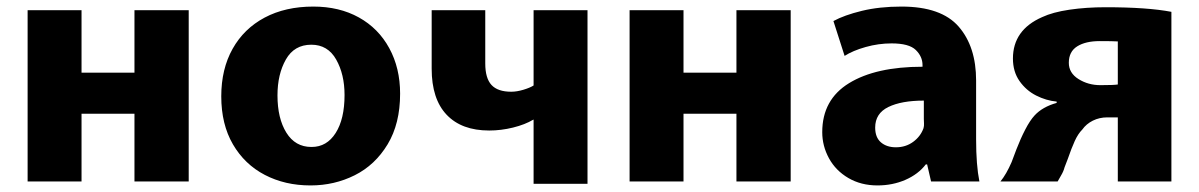

<svg xmlns="http://www.w3.org/2000/svg" viewBox="-20 -524 3647 584"><path d="M64 -493H228V-303H389V-493H554V28H389V-178H228V28H64Z M924 40Q847 40 785.5 8Q724 -24 688.5 -85Q653 -146 653 -231Q653 -314 687.5 -375.5Q722 -437 785 -470.5Q848 -504 933 -504Q1012 -504 1071.5 -471Q1131 -438 1164 -377.5Q1197 -317 1197 -239Q1197 -148 1159 -85Q1121 -22 1059 9Q997 40 925 40ZM928 -77Q974 -77 1001 -119.5Q1028 -162 1028 -235Q1028 -298 1002.5 -343Q977 -388 927 -388Q875 -388 849.5 -343Q824 -298 824 -234Q824 -164 851 -120.5Q878 -77 927 -77Z M1456 -331Q1456 -286 1475 -265.5Q1494 -245 1535 -245Q1552 -245 1572 -251Q1592 -257 1603 -264V-493H1767V35H1603V-160H1602Q1577 -145 1540.5 -136Q1504 -127 1468 -127Q1384 -127 1338.5 -175Q1293 -223 1293 -315V-493H1456Z M1895 -493H2059V-303H2220V-493H2385V28H2220V-178H2059V28H1895Z M2949 -100Q2949 -22 2959 28H2812L2800 -24H2796Q2773 6 2734 23Q2695 40 2649 40Q2599 40 2560.5 17.5Q2522 -5 2501.5 -42.5Q2481 -80 2481 -122Q2481 -221 2562.5 -271Q2644 -321 2786 -321V-326Q2786 -352 2765.5 -372Q2745 -392 2692 -392Q2652 -392 2613 -381Q2574 -370 2549 -354L2515 -460Q2548 -478 2601.5 -491Q2655 -504 2722 -504Q2843 -504 2896 -443Q2949 -382 2949 -279ZM2790 -218Q2722 -218 2682 -198.5Q2642 -179 2642 -136Q2642 -106 2659.5 -91Q2677 -76 2705 -76Q2735 -76 2757.5 -92.5Q2780 -109 2789 -134Q2791 -141 2790.5 -149Q2790 -157 2790 -162Z M3543 28H3380V-167H3348Q3324 -167 3304 -157Q3284 -147 3272 -130Q3259 -117 3249 -95Q3239 -73 3228 -41Q3226 -37 3218 -15Q3215 -3 3207.5 9.5Q3200 22 3197 28H3023Q3041 6 3057 -31Q3059 -37 3071.5 -69.5Q3084 -102 3098.5 -130Q3113 -158 3127 -173Q3151 -199 3194 -211V-215Q3162 -218 3131.5 -233.5Q3101 -249 3081 -277.5Q3061 -306 3061 -346Q3061 -433 3150 -472Q3182 -487 3233 -494.5Q3284 -502 3343 -502Q3470 -502 3543 -488ZM3380 -398Q3365 -399 3325 -399Q3282 -399 3256.5 -383Q3231 -367 3231 -333Q3231 -302 3260.5 -283.5Q3290 -265 3327 -265Q3367 -265 3380 -267Z"/></svg>

Font: BM Euljiro oraeorae
Style: Regular
Weight: 400
Designer: Bongjin Kim; Bomjun Kim; Myungsoo Han; Hyesun Chae; Mikyoung Jeong; Wujin Sim; Minjae Kang; Suwha Jang;
Foundry: Sandoll Inc.
Version: Version 1.000;hotconv 1.0.109;makeexe 2.5.65596